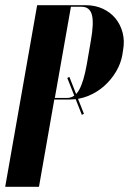

<svg xmlns="http://www.w3.org/2000/svg" viewBox="-37 -719 497 739"><path d="M292 -699Q330 -699 359.5 -685Q389 -671 408 -647.5Q427 -624 435 -593Q443 -562 437 -528L434 -508Q428 -474 409.5 -443Q391 -412 364 -388Q337 -364 303 -350Q269 -336 231 -336H172L113 0H-17L106 -699ZM313 -564Q325 -632 316.5 -662.5Q308 -693 277 -693H236L174 -342H221Q250 -342 267.5 -373Q285 -404 297 -471ZM230 -423 286 -281 278 -277 222 -419Z"/></svg>

Font: Moniqa Black Ita Display
Style: Italic
Weight: 900
Italic angle: -10°
Designer: Rajesh Rajput
Foundry: Rajesh Rajput
Version: Version 1.000